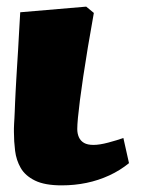

<svg xmlns="http://www.w3.org/2000/svg" viewBox="-20 -545 434 579"><path d="M166 14Q115 14 85.5 -0.5Q56 -15 42.5 -38.5Q29 -62 25.5 -90.5Q22 -119 22 -147Q22 -152 22 -158Q22 -164 22.5 -171.5Q23 -179 23.5 -188.5Q24 -198 24.5 -210Q25 -222 25.5 -236Q26 -250 27 -267Q28 -284 29 -303.5Q30 -323 31.5 -345.5Q33 -368 34.5 -393.5Q36 -419 37.5 -447.5Q39 -476 41 -508L240 -525L263 -506Q253 -451 245 -402.5Q237 -354 231 -314Q225 -274 221 -242.5Q217 -211 215 -189.5Q213 -168 213 -156Q213 -142 218 -131Q223 -120 233.5 -114Q244 -108 262 -108Q280 -108 306.5 -115Q333 -122 352 -129L369 -53Q342 -31 309.5 -16Q277 -1 241 6.5Q205 14 166 14Z"/></svg>

Font: Literata Black
Style: Italic
Weight: 900
Italic angle: -2°
Designer: Latin by Veronika Burian and Jose Scaglione. Greek by Irene Vlachou. Cyrillic by Vera Evstafieva
Foundry: TypeTogether
Version: Version 3.002